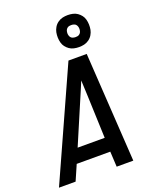

<svg xmlns="http://www.w3.org/2000/svg" viewBox="-182 -1013 897 1107"><g transform="rotate(-20 267.0 -459.0)"><path d="M-16 0 286 -670H398L440 0H338L333 -94H127L86 0ZM330 -180 320 -447Q319 -469 318 -491.5Q317 -514 316 -537Q307 -514 297 -491.5Q287 -469 278 -447L164 -180ZM371 -722Q355 -722 339.5 -725.5Q324 -729 312 -737.5Q300 -746 291 -757.5Q282 -769 278 -784Q274 -799 273.5 -815Q273 -831 276 -847Q279 -862 287.5 -876.5Q296 -891 310 -901Q324 -911 339.5 -914.5Q355 -918 371 -918Q387 -918 402.5 -914.5Q418 -911 430 -902.5Q442 -894 451 -882.5Q460 -871 464 -856Q468 -841 468.5 -825Q469 -809 466 -793Q463 -778 454.5 -763.5Q446 -749 432 -739Q418 -729 402.5 -725.5Q387 -722 371 -722ZM371 -783Q377 -783 383 -784Q389 -785 394.5 -789Q400 -793 403 -798.5Q406 -804 407 -810Q409 -819 407.5 -828Q406 -837 401.5 -844Q397 -851 388.5 -854Q380 -857 371 -857Q365 -857 359 -856Q353 -855 347.5 -851Q342 -847 339 -841.5Q336 -836 335 -830Q333 -821 334.5 -812Q336 -803 340.5 -796Q345 -789 353.5 -786Q362 -783 371 -783Z"/></g></svg>

Font: Lode Dark
Style: Bold Italic
Weight: 700
Italic angle: -11°
Monospace: yes
Designer: Belleve Invis
Foundry: Belleve Invis
Version: Version 29.2.0; ttfautohint (v1.8.3)